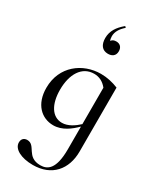

<svg xmlns="http://www.w3.org/2000/svg" viewBox="-246 -797 960 1155"><g transform="rotate(30 233.5 -219.5)"><path d="M253 -524C280 -524 303 -537 303 -570C303 -597 287 -614 261 -614C245 -614 233 -609 227 -598C223 -605 221 -614 221 -628C221 -659 238 -686 266 -711C270 -714 263 -722 258 -719C219 -686 192 -649 192 -599C192 -552 213 -524 253 -524ZM279 -399C153 -399 35 -313 35 -162C35 -49 101 13 183 13C245 13 295 -27 332 -64V94C332 233 285 260 236 260C137 260 155 167 93 167C75 167 56 177 56 205C56 250 114 281 196 281C327 281 400 194 400 70V-374C364 -389 321 -399 279 -399ZM221 -26C152 -26 112 -93 112 -193C112 -301 158 -379 243 -379C277 -379 307 -365 332 -334V-81C302 -53 262 -26 221 -26Z"/></g></svg>

Font: Cormorant Infant Book
Style: Regular
Weight: 500
Designer: Christian Thalmann (Catharsis Fonts)
Version: Version 1.000;PS 002.000;hotconv 1.0.88;makeotf.lib2.5.64775